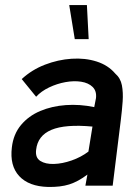

<svg xmlns="http://www.w3.org/2000/svg" viewBox="-20 -735 543 760"><path d="M170 5Q94 3 56 -38Q18 -79 27 -152Q33 -204 63 -240Q93 -276 139 -295.5Q185 -315 240.5 -319Q296 -323 353 -311L360 -347Q363 -375 346.5 -391Q330 -407 301.5 -411.5Q273 -416 239.5 -410Q206 -404 174.5 -389Q143 -374 123 -352L66 -422Q106 -459 158 -479Q210 -499 263.5 -502.5Q317 -506 362.5 -491.5Q408 -477 436 -444Q457 -426 462.5 -397.5Q468 -369 465.5 -333.5Q463 -298 458 -258L426 0H318L326 -44Q289 -16 254 -5Q219 6 170 5ZM330 -135 346 -234Q238 -244 183.5 -221Q129 -198 123 -142Q119 -111 139.5 -98Q160 -85 193.5 -86Q227 -87 264 -100Q301 -113 330 -135ZM331 -580H276L254 -715H324Z"/></svg>

Font: Kulim Park SemiBold
Style: Italic
Weight: 600
Italic angle: -8°
Designer: Noponies / Dale Sattler
Foundry: Noponies
Version: Version 1.000; ttfautohint (v1.8.3)